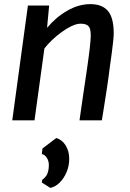

<svg xmlns="http://www.w3.org/2000/svg" viewBox="-20 -584 633 932"><path d="M39.5 0 115.5 -557H218.5L208.5 -449Q251.5 -500.5 306.8 -532.2Q362 -564 419 -564Q475.5 -564 503.8 -531Q532 -498 532 -422Q532 -410.5 529.8 -387.5Q527.5 -364.5 523 -330.2Q518.5 -296 512 -250.5Q510.5 -238 508.5 -222.5Q506.5 -207 503.5 -186.5Q500.5 -166 496.5 -139.2Q492.5 -112.5 487 -78.2Q481.5 -44 474.5 0H366Q368 -15 372.8 -48.2Q377.5 -81.5 385 -132.2Q392.5 -183 402.5 -250.5Q411.5 -313 416 -352.5Q420.5 -392 420.5 -413Q420.5 -446 409.2 -457.5Q398 -469 371.5 -469Q352.5 -469 328.2 -457.8Q304 -446.5 279 -428.2Q254 -410 232 -389Q210 -368 195.5 -348.5L147.5 0ZM224 328 183 302 185 289Q202.5 276 209.5 260.2Q216.5 244.5 217 220Q218 199.5 207.8 182.8Q197.5 166 183 164L186 137L253 86Q281.5 94 298.8 122Q316 150 316 187Q316 221.5 303 252Q290 282.5 269 303Q248 323.5 224 328Z"/></svg>

Font: Koeln Type Sans
Style: Italic
Weight: 400
Italic angle: -7.5°
Designer: Eben Sorkin
Foundry: Eben Sorkin
Version: Version 2.001